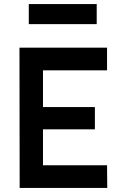

<svg xmlns="http://www.w3.org/2000/svg" viewBox="-20 -927 597 947"><path d="M76 -692H508V-580H192V-399H448V-289H192V-112H508L509 0H77ZM122 -907H457V-808H122Z"/></svg>

Font: Panefresco 800wt
Style: Regular
Weight: 800
Designer: Campivisivi
Foundry: Campivisivi & Chank Co
Version: Version 1.001